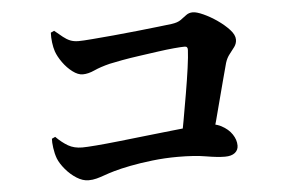

<svg xmlns="http://www.w3.org/2000/svg" viewBox="-46 -725 1092 728"><g transform="rotate(-5 500.0 -361.0)"><path d="M623 -163Q632 -203 641 -253.5Q650 -304 659 -356.5Q668 -409 674 -452.5Q680 -496 681 -520Q682 -534 670 -534Q657 -534 629 -531.5Q601 -529 566 -524Q531 -519 495 -514Q459 -509 429 -503.5Q399 -498 381 -494Q345 -485 321 -474Q297 -463 276 -463Q258 -463 237.5 -478.5Q217 -494 201 -516.5Q185 -539 178 -559Q173 -574 170.5 -593.5Q168 -613 169 -631L182 -637Q200 -622 213 -611.5Q226 -601 239.5 -595.5Q253 -590 271 -590Q287 -590 323.5 -593Q360 -596 405 -600Q450 -604 495.5 -609Q541 -614 577 -618Q613 -622 628 -624Q651 -627 663.5 -636Q676 -645 686.5 -653Q697 -661 712 -661Q726 -661 751.5 -649.5Q777 -638 803 -620Q829 -602 847.5 -582Q866 -562 866 -544Q866 -529 857 -516.5Q848 -504 837.5 -491Q827 -478 821 -459Q814 -432 804.5 -397.5Q795 -363 785 -323.5Q775 -284 764 -243.5Q753 -203 741 -163ZM263 -61Q241 -61 218 -75.5Q195 -90 176.5 -112Q158 -134 150 -154Q143 -173 140 -195Q137 -217 138 -230L151 -236Q174 -213 196.5 -200Q219 -187 250 -187Q266 -187 303.5 -190Q341 -193 391 -198.5Q441 -204 494 -210Q547 -216 594 -221Q641 -226 674 -229.5Q707 -233 715 -233Q756 -235 782.5 -221Q809 -207 823 -186Q837 -165 837 -143Q837 -126 824 -115.5Q811 -105 786 -105Q758 -105 714.5 -112.5Q671 -120 607 -120Q558 -120 510.5 -114.5Q463 -109 425 -101.5Q387 -94 363 -87Q342 -81 325.5 -75Q309 -69 294 -65Q279 -61 263 -61Z"/></g></svg>

Font: Noto Serif JP ExtraBold
Style: Regular
Weight: 800
Designer: Ryoko NISHIZUKA 西塚涼子 (kana & ideographs); Frank Grießhammer (Latin, Greek & Cyrillic); Wenlong ZHANG 张文龙 (bopomofo); San
Foundry: Adobe
Version: Version 2.003-H1;hotconv 1.1.1;makeotfexe 2.6.0